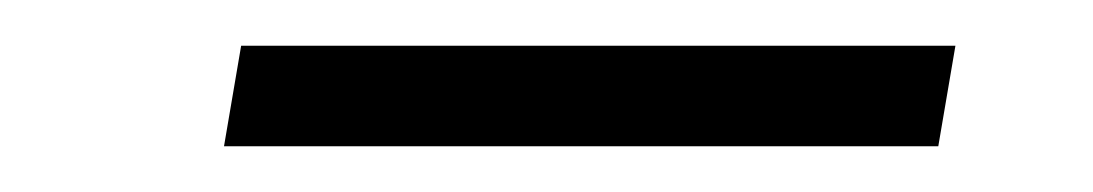

<svg xmlns="http://www.w3.org/2000/svg" viewBox="-20 -370 478 84"><path d="M398 -350 390.5 -306H78L85.5 -350Z"/></svg>

Font: Russisch Sans ExtraLight
Style: Italic
Weight: 200
Width: 4
Italic angle: -10°
Designer: Michael Sharanda (font) & Cristiano Sobral (main changes)
Foundry: Michael Sharanda
Version: Version 2.00;September 8, 2020;FontCreator 13.0.0.2681 64-bi